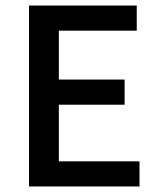

<svg xmlns="http://www.w3.org/2000/svg" viewBox="-20 -675 575 695"><path d="M85 -655V0H485V-91H193V-296H431V-387H193V-564H475V-655Z"/></svg>

Font: Cambridge Sans Medium
Style: Regular
Weight: 500
Version: Version 2.020;PS 002.020;hotconv 1.0.88;makeotf.lib2.5.64775